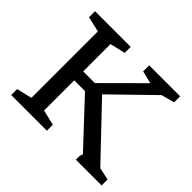

<svg xmlns="http://www.w3.org/2000/svg" viewBox="-156 -922 1140 1140"><g transform="rotate(45 414.0 -352.0)"><path d="M735 -67 813 -50V0H597V-32L603.5 -52.5L347 -326.5H224.5V-401.5H355L588.5 -634L508.5 -653.5V-704H768.5V-653.5L685.5 -631L402.5 -355L414 -404ZM257 -631V-73L353.5 -50V0H54V-50L150.5 -73V-631L54 -653.5V-704H353.5V-653.5Z"/></g></svg>

Font: Newsreader 7pt
Style: Regular
Weight: 400
Designer: Hugues Gentile
Foundry: Production Type
Version: Version 1.003